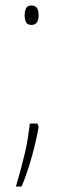

<svg xmlns="http://www.w3.org/2000/svg" viewBox="-20 -552 217 701"><path d="M70 -497Q70 -511 75 -521.5Q80 -532 95 -532Q121 -532 121 -497Q121 -461 95 -461Q80 -461 75 -471Q70 -481 70 -497ZM121 -88Q113 -42 97 17Q81 76 59 129H38Q51 85 59 54.5Q67 24 72.5 0Q78 -24 81.5 -47.5Q85 -71 89 -101H117Z"/></svg>

Font: Noto Sans ExtraCondensed Thin
Style: Regular
Weight: 100
Width: 2
Designer: Monotype Design Team
Foundry: Monotype Imaging Inc.
Version: Version 2.013; ttfautohint (v1.8.4.7-5d5b)